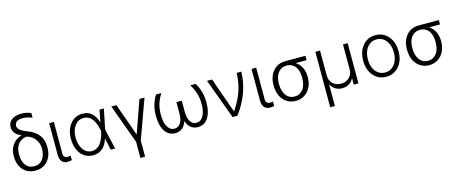

<svg xmlns="http://www.w3.org/2000/svg" viewBox="-49 -1535 6022 2517"><g transform="rotate(-15 2962.5 -276.5)"><path d="M82 -623.5Q82 -686.5 129.9 -723.4Q177.7 -760.3 261.2 -760.3Q331.1 -760.3 392.6 -733.9V-669.9Q328.1 -698.7 261.7 -698.7Q210.9 -698.7 183.3 -678.5Q155.8 -658.2 155.8 -623Q155.8 -593.8 182.6 -568.4Q209.5 -543 278.8 -516.6Q382.3 -478 431.2 -412.6Q480 -347.2 480 -252V-244.6Q480 -132.3 418 -61.3Q356 9.8 252 9.8Q147 9.8 85.2 -61.3Q23.4 -132.3 23.4 -244.6V-252.4Q23.4 -339.4 70.6 -402.8Q117.7 -466.3 191.4 -483.9V-486.3Q82 -530.3 82 -623.5ZM96.2 -252.4V-244.6Q96.2 -158.7 137 -104.2Q177.7 -49.8 252 -49.8Q325.2 -49.8 366 -104.5Q406.7 -159.2 406.7 -244.6V-252Q406.2 -320.3 366.7 -374.8Q327.1 -429.2 255.9 -450.7Q203.6 -447.8 167 -420.4Q130.4 -393.1 113.3 -350.1Q96.2 -307.1 96.2 -252.4Z M584 -545.4H647.5V-118.2Q647.5 -85 663.8 -70.1Q680.2 -55.2 705.1 -55.2Q729 -55.2 745.1 -61L746.6 -0.5Q720.7 7.3 685.5 7.3Q639.2 7.3 611.6 -23.9Q584 -55.2 584 -118.2Z M1032.7 11.2Q964.8 10.7 913.1 -25.4Q861.3 -61.5 833.7 -125.7Q806.2 -189.9 806.2 -272.5Q806.2 -395.5 870.8 -474.1Q935.5 -552.7 1036.6 -552.7Q1113.3 -552.7 1162.4 -507.6Q1211.4 -462.4 1234.9 -380.4L1266.6 -545.4H1326.2L1271 -272.9L1333.5 0H1273.9L1238.8 -162.1H1238.3Q1213.4 -76.7 1160.6 -32.5Q1107.9 11.7 1032.7 11.2ZM1214.4 -273.4 1212.4 -283.7Q1204.6 -323.7 1191.9 -358.2Q1179.2 -392.6 1158.9 -424.8Q1138.7 -457 1107.2 -475.8Q1075.7 -494.6 1036.6 -494.6Q962.9 -494.6 916 -432.1Q869.1 -369.6 869.1 -271.5Q869.1 -172.9 914.3 -109.6Q959.5 -46.4 1032.7 -46.4Q1069.3 -46.4 1100.6 -64.5Q1131.8 -82.5 1153.6 -113.5Q1175.3 -144.5 1189.9 -181.4Q1204.6 -218.3 1211.9 -260.3Z M1427.2 -545.4H1496.1L1653.8 -105L1809.1 -545.4H1877.9L1685.1 -13.7V204.6H1621.6V-13.7Z M2033.7 -545.4H2105.5Q2061 -471.2 2043.7 -408.2Q2026.4 -345.2 2026.4 -272.9Q2025.9 -168.9 2060.5 -109.4Q2095.2 -49.8 2153.8 -49.8Q2205.6 -49.8 2236.1 -96.4Q2266.6 -143.1 2266.6 -226.1V-379.4H2339.4V-226.1Q2339.4 -143.1 2369.9 -96.4Q2400.4 -49.8 2452.1 -49.8Q2510.7 -49.8 2545.4 -109.4Q2580.1 -168.9 2579.6 -272.9Q2579.6 -344.7 2562 -407.7Q2544.4 -470.7 2500 -545.4H2571.8Q2646 -427.2 2646 -276.9Q2646 -142.6 2595.7 -66.4Q2545.4 9.8 2457 9.8Q2399.4 9.8 2360.4 -22Q2321.3 -53.7 2302.7 -114.7Q2284.2 -53.7 2245.1 -22Q2206.1 9.8 2148.9 9.8Q2060.1 9.8 2010 -66.2Q1960 -142.1 1960 -276.9Q1960 -427.7 2033.7 -545.4Z M2927.7 0 2726.1 -545.4H2794.9L2963.4 -69.3H2968.3Q3053.7 -199.7 3089.4 -309.8Q3125 -419.9 3128.9 -545.4H3191.9Q3189.5 -404.8 3139.4 -266.6Q3089.4 -128.4 2992.7 0Z M3330.1 -545.4H3393.6V-118.2Q3393.6 -85 3409.9 -70.1Q3426.3 -55.2 3451.2 -55.2Q3475.1 -55.2 3491.2 -61L3492.7 -0.5Q3466.8 7.3 3431.6 7.3Q3385.3 7.3 3357.7 -23.9Q3330.1 -55.2 3330.1 -118.2Z M3553.7 -258.3V-266.1Q3553.7 -380.4 3616.5 -454.6Q3679.2 -528.8 3784.2 -528.8H4057.6V-469.2H3908.7Q3960 -438.5 3987.5 -382.8Q4015.1 -327.1 4015.1 -254.9V-247.6Q4015.1 -177.2 3987.8 -118.9Q3960.4 -60.5 3907.2 -25.1Q3854 10.3 3785.2 10.3Q3715.8 10.3 3662.6 -24.9Q3609.4 -60.1 3581.5 -120.8Q3553.7 -181.6 3553.7 -258.3ZM3626.5 -266.1V-258.3Q3626.5 -167.5 3668.2 -108.4Q3710 -49.3 3785.2 -49.3Q3835 -49.3 3871.1 -77.6Q3907.2 -106 3924.6 -152.8Q3941.9 -199.7 3941.9 -259.8V-268.1Q3941.9 -325.2 3925 -369.9Q3908.2 -414.6 3872.1 -441.9Q3835.9 -469.2 3785.2 -469.2Q3733.9 -469.2 3697.5 -441.7Q3661.1 -414.1 3643.8 -368.9Q3626.5 -323.7 3626.5 -266.1Z M4196.8 207V-545.4H4260.3V-208.5Q4260.3 -140.1 4303.2 -97.2Q4346.2 -54.2 4415.5 -54.2Q4485.4 -54.2 4528.6 -97.4Q4571.8 -140.6 4571.8 -208.5V-545.4H4635.3V0H4571.8V-82.5H4567.9Q4547.4 -40 4506.3 -16.4Q4465.3 7.3 4415.5 7.3Q4365.7 7.3 4325.2 -16.4Q4284.7 -40 4263.7 -82.5H4260.3V207Z M4772 -270Q4772 -395.5 4839.1 -474.1Q4906.2 -552.7 5012.2 -552.7Q5118.2 -552.7 5185.3 -474.1Q5252.4 -395.5 5252.4 -270Q5252.4 -145.5 5185.3 -67.1Q5118.2 11.2 5012.2 11.2Q4906.2 11.2 4839.1 -67.1Q4772 -145.5 4772 -270ZM4916.7 -77.1Q4957.5 -46.4 5012.2 -46.4Q5066.9 -46.4 5107.7 -77.1Q5148.4 -107.9 5168.7 -158Q5189 -208 5189 -270Q5189 -332 5168.9 -382.6Q5148.9 -433.1 5107.9 -464.4Q5066.9 -495.6 5012.2 -495.6Q4957.5 -495.6 4916.7 -464.4Q4876 -433.1 4856 -382.6Q4835.9 -332 4835.9 -270Q4835.9 -208 4856 -158Q4876 -107.9 4916.7 -77.1Z M5364.3 -258.3V-266.1Q5364.3 -380.4 5427 -454.6Q5489.7 -528.8 5594.7 -528.8H5868.2V-469.2H5719.2Q5770.5 -438.5 5798.1 -382.8Q5825.7 -327.1 5825.7 -254.9V-247.6Q5825.7 -177.2 5798.3 -118.9Q5771 -60.5 5717.8 -25.1Q5664.6 10.3 5595.7 10.3Q5526.4 10.3 5473.1 -24.9Q5419.9 -60.1 5392.1 -120.8Q5364.3 -181.6 5364.3 -258.3ZM5437 -266.1V-258.3Q5437 -167.5 5478.8 -108.4Q5520.5 -49.3 5595.7 -49.3Q5645.5 -49.3 5681.6 -77.6Q5717.8 -106 5735.1 -152.8Q5752.4 -199.7 5752.4 -259.8V-268.1Q5752.4 -325.2 5735.6 -369.9Q5718.8 -414.6 5682.6 -441.9Q5646.5 -469.2 5595.7 -469.2Q5544.4 -469.2 5508.1 -441.7Q5471.7 -414.1 5454.3 -368.9Q5437 -323.7 5437 -266.1Z"/></g></svg>

Font: Interop Light
Style: Regular
Weight: 300
Designer: Rasmus Andersson, Google, Jang Haemin
Foundry: jhaemin
Version: Version 1.007